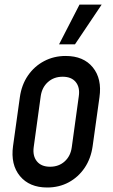

<svg xmlns="http://www.w3.org/2000/svg" viewBox="-20 -800 488 832"><path d="M184.5 12.5Q236 12.5 277.8 -10Q319.5 -32.5 346.8 -72.8Q374 -113 381.5 -167L411 -378.5Q422.5 -458.5 382.2 -508Q342 -557.5 264.5 -557.5Q213.5 -557.5 171.2 -535.2Q129 -513 101.2 -472.8Q73.5 -432.5 66 -378.5L36.5 -167Q25.5 -86.5 66.5 -37Q107.5 12.5 184.5 12.5ZM197 -77.5Q159 -77.5 140 -100.8Q121 -124 126 -162L156.5 -383.5Q162 -421.5 187.8 -444.5Q213.5 -467.5 251.5 -467.5Q289.5 -467.5 308.2 -444.5Q327 -421.5 321.5 -383.5L291 -162Q286 -124 260.5 -100.8Q235 -77.5 197 -77.5ZM236 -608H305L420.5 -780H324.5Z"/></svg>

Font: Mohave Medium
Style: Italic
Weight: 500
Italic angle: -8°
Designer: Gumpita Rahayu
Foundry: Tokotype
Version: Version 2.002; ttfautohint (v1.8.3)